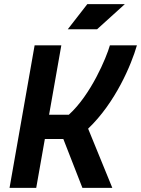

<svg xmlns="http://www.w3.org/2000/svg" viewBox="-20 -914 686 934"><path d="M26.4 0H156.2L198.2 -237.8H288.1L380.9 0H526.4L408.7 -288.1C541.5 -414.6 619.1 -599.6 646 -693.4H514.6C497.6 -633.8 422.4 -453.1 314.9 -356H218.8L278.3 -693.4H148.4ZM309.6 -771.5H452.1L587.4 -894H404.8Z"/></svg>

Font: Cascadia Mono NF
Style: Bold Italic
Weight: 700
Italic angle: -10°
Monospace: yes
Designer: Aaron Bell
Foundry: Saja Typeworks
Version: Version 2404.023